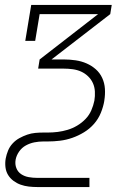

<svg xmlns="http://www.w3.org/2000/svg" viewBox="-20 -550 540 775"><path d="M131 205Q113 205 96 203Q79 201 63.5 195.5Q48 190 34.5 180Q21 170 12.5 156Q4 142 2 124.5Q0 107 3 90Q6 74 12.5 58Q19 42 31 29Q43 16 58.5 7.5Q74 -1 90 -6.5Q106 -12 122.5 -13.5Q139 -15 155 -15H173Q193 -15 213 -17.5Q233 -20 253 -26Q273 -32 291.5 -43Q310 -54 325 -69.5Q340 -85 348.5 -104.5Q357 -124 361 -144Q361 -144 361 -144Q361 -144 361 -144Q364 -162 363 -180.5Q362 -199 355 -214.5Q348 -230 335.5 -242Q323 -254 307.5 -261Q292 -268 274 -270.5Q256 -273 238 -273H134L140 -310L376 -493H140L122 -385H82L106 -530H431L425 -493L188 -310H238Q262 -310 285.5 -306.5Q309 -303 329.5 -294Q350 -285 366.5 -270.5Q383 -256 392.5 -235.5Q402 -215 403.5 -191.5Q405 -168 401 -144H381H401Q401 -144 401 -144Q401 -144 401 -144Q401 -144 401 -144Q401 -144 401 -144Q401 -144 401 -144Q401 -144 401 -143Q397 -119 387 -94.5Q377 -70 359.5 -50Q342 -30 319 -16Q296 -2 271.5 6.5Q247 15 222 18Q197 21 173 21H155Q137 21 119 24.5Q101 28 84.5 37Q68 46 57 62Q46 78 43 95Q40 113 46 128.5Q52 144 65.5 153Q79 162 96 165Q113 168 131 168H341V205Z"/></svg>

Font: Iosevka Slab Extralight
Style: Italic
Weight: 200
Italic angle: -9°
Monospace: yes
Designer: Belleve Invis
Foundry: Belleve Invis
Version: Version 11.1.1; ttfautohint (v1.8.3)